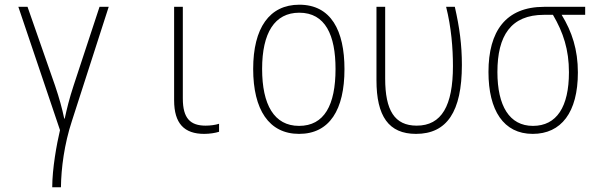

<svg xmlns="http://www.w3.org/2000/svg" viewBox="-20 -559 2540 816"><path d="M202 237H239C240 156 253 54 286 -46L442 -530H403L293 -196C274 -138 265 -100 255 -55H253C244 -98 232 -142 214 -195L97 -530H58L235 -6C221 53 202 158 202 237Z M848 10C871 10 896 6 911 1V-33C896 -28 874 -25 854 -25C789 -25 757 -56 757 -140V-530H720V-133C720 -34 763 10 848 10Z M1251 10C1381 10 1444 -93 1444 -265C1444 -429 1387 -539 1252 -539C1125 -539 1056 -440 1056 -266C1056 -93 1123 10 1251 10ZM1251 -24C1145 -24 1094 -114 1094 -266C1094 -419 1147 -505 1252 -505C1363 -505 1406 -409 1406 -266C1406 -112 1358 -24 1251 -24Z M1748 10C1879 10 1943 -84 1943 -283C1943 -369 1933 -442 1913 -530H1876C1898 -443 1905 -354 1905 -278C1905 -110 1857 -25 1751 -25C1657 -25 1617 -90 1617 -225V-530H1580V-218C1580 -65 1632 10 1748 10Z M2244 10C2365 10 2436 -81 2436 -251C2436 -348 2411 -424 2367 -496H2467V-530H2293C2129 -530 2056 -426 2056 -253C2056 -90 2120 10 2244 10ZM2245 -24C2145 -24 2094 -109 2094 -253C2094 -407 2151 -496 2292 -496H2330C2374 -421 2398 -348 2398 -252C2398 -105 2346 -24 2245 -24Z"/></svg>

Font: Noto Sans Mono ExtraCondensed ExtraLight
Style: Regular
Weight: 200
Width: 2
Designer: Monotype Design Team
Foundry: Monotype Imaging Inc.
Version: Version 2.014